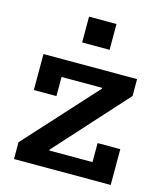

<svg xmlns="http://www.w3.org/2000/svg" viewBox="-116 -869 817 956"><g transform="rotate(15 293.0 -391.0)"><path d="M46.5 -86.5 378.5 -451.5V-481L535.5 -456L205.5 -91V-58.5ZM535.5 -543V-456H169.5V-357.5H53V-543ZM428 -184.5H545V0H46.5V-86.5H428ZM224 -781.5H365.5V-648.5H224Z"/></g></svg>

Font: Hepta Slab SemiBold
Style: Regular
Weight: 600
Designer: Michael LaGattuta
Foundry: Michael LaGattuta
Version: Version 1.102